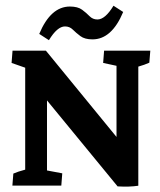

<svg xmlns="http://www.w3.org/2000/svg" viewBox="-20 -665 573 688"><path d="M24.4 0 27.8 -43Q44.4 -50.3 70.3 -57.1V-422.4L21.5 -439.5L24.9 -483.4H144.5L397.5 -174.3V-429.2L349.6 -439.5L353 -483.4H518.6L515.1 -440.4Q498 -432.6 475.6 -426.3V0.5Q444.3 5.4 401.4 2.9L148.4 -305.2V-54.2L203.1 -43.9L199.7 0ZM155.3 -521 120.6 -543.5Q161.6 -641.6 230.5 -641.6Q258.8 -641.6 274.2 -630.1Q289.6 -618.7 301 -606.9Q312.5 -595.2 329.1 -595.2Q356.9 -595.2 386.7 -644.5L421.4 -622.1Q380.4 -523.9 311.5 -523.9Q283.7 -523.9 268.1 -535.6Q252.4 -547.4 241 -558.8Q229.5 -570.3 212.9 -570.3Q185.1 -570.3 155.3 -521Z"/></svg>

Font: Markazi Text
Style: Bold
Weight: 700
Designer: Borna Izadpanah (Arabic designer), Fiona Ross (Arabic design director) and Florian Runge (Latin designer)
Foundry: Borna Izadpanah and Florian Runge
Version: Version 1.001; ttfautohint (v1.8.3)